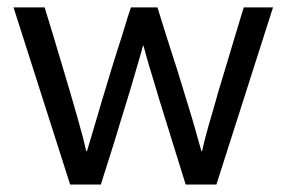

<svg xmlns="http://www.w3.org/2000/svg" viewBox="-20 -492 764 512"><path d="M399.9 -472.2Q420.4 -404.8 453.1 -304.2Q460 -282.2 473.6 -237.3Q475.1 -232.4 482.2 -209.2Q489.3 -186 492.7 -174.8Q496.1 -163.6 501 -145.8Q505.9 -127.9 507.3 -123.5Q515.1 -96.2 517.1 -88.9H519Q522.9 -107.9 528.3 -127.9Q538.1 -164.6 543.5 -182.1Q546.9 -193.4 553 -214.8Q559.1 -236.3 561.5 -245.1Q572.8 -283.7 581.1 -310.1Q588.9 -336.4 605.2 -390.6Q621.6 -444.8 629.9 -472.2H708L557.1 0H475.1Q426.8 -154.8 423.8 -165Q420.4 -175.8 413.8 -197.3Q407.2 -218.8 403.8 -229.5Q400.4 -240.7 394.5 -261Q388.7 -281.2 385.7 -290Q377.4 -316.4 371.1 -339.4Q369.1 -346.7 366 -357.7Q362.8 -368.7 361.8 -372.1Q358.4 -358.4 348.6 -325.2Q338.9 -292 326.7 -250.5Q322.8 -237.8 314 -209Q305.2 -180.2 300.3 -164.6Q288.1 -123 275.4 -83.5Q263.7 -46.9 256.3 -23.4L249 0H167L16.1 -472.2H99.1Q124.5 -389.6 148.9 -307.1Q155.8 -285.2 168.5 -241.2Q186 -179.7 186.5 -178.7Q194.3 -151.9 201.2 -125.5Q207 -102.1 210 -88.9H211.9Q221.2 -119.1 227.5 -141.1Q230 -148.9 237.8 -175.8Q245.6 -202.6 250.5 -219.2Q261.2 -255.9 276.9 -306.6Q281.7 -322.8 290.5 -350.3Q299.3 -377.9 302.7 -388.2Q307.1 -401.9 313.2 -422.1Q319.3 -442.4 321.3 -448.7L329.1 -472.2Z"/></svg>

Font: Post Grotesk Regular
Style: Regular
Weight: 500
Version: 0.900; ttfautohint (v0.96) -l 8 -r 50 -G 200 -x 14 -w "gGD" 